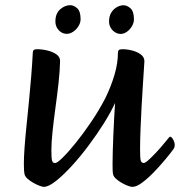

<svg xmlns="http://www.w3.org/2000/svg" viewBox="-20 -716 702 749"><path d="M150.9 13Q145.9 13 134.7 8.9Q123.5 4.8 110.7 -2.4Q97.9 -9.6 88.1 -18.1Q78.4 -26.5 76.1 -35.1Q74.4 -42 73.7 -52.5Q73.1 -63 73.1 -78.1Q73.1 -102.6 75.8 -140.6Q78.5 -178.5 83.3 -224.7Q88.2 -270.8 93 -320.6Q97.7 -370.3 101.8 -419Q105.8 -467.7 107.9 -510.1Q107.9 -517.2 111.5 -520.6Q115 -524 124.3 -524Q144.6 -524 165.7 -518.8Q186.7 -513.7 200.9 -503.4Q215 -493 214.3 -477.2Q213.6 -440.1 208.4 -392.5Q203.1 -344.9 196.3 -295.7Q189.6 -246.6 185 -203.2Q180.4 -159.8 180.4 -131Q180.4 -97.2 183.3 -88.6Q186.1 -79.9 194.9 -79.9Q203 -79.9 224.8 -101.4Q246.6 -122.8 275.9 -159.1Q305.3 -195.4 335.8 -240.6Q366.4 -285.8 390.9 -333Q413.2 -378.7 426.6 -424Q440 -469.4 440 -509.4Q440 -517.2 443.5 -520.6Q447.1 -524 457.1 -524Q476.7 -524 496.2 -518.8Q515.7 -513.7 529.5 -503.4Q543.3 -493 543.3 -477.2Q543.3 -474.9 541.6 -449.7Q539.9 -424.4 537.4 -385Q534.9 -345.5 532.3 -299.9Q529.8 -254.3 528.1 -209.7Q526.4 -165.1 526.4 -131.3Q526.4 -97.5 529.3 -88.9Q532.1 -80.2 540.9 -80.2Q546.6 -80.2 559.4 -91.8Q572.2 -103.4 587.6 -119.6Q603 -135.9 616.1 -151.7Q629.2 -167.6 635.7 -175.4Q638.6 -178.7 640.3 -180.7Q641.9 -182.7 644.2 -182.7Q648.8 -182.7 655.2 -172.1Q661.6 -161.5 661.6 -150Q661.6 -145.7 660.4 -141.7Q659.1 -137.6 656.2 -133.8Q645.7 -119 625.5 -94.7Q605.3 -70.4 581.4 -45.5Q557.4 -20.5 534.9 -3.8Q512.5 13 496.2 13Q490.5 13 479.3 8.9Q468.1 4.8 455.3 -2.4Q442.5 -9.6 433.1 -18.1Q423.7 -26.5 421.4 -35.1Q419.7 -42 419.4 -52.5Q419.1 -63 419.1 -78.1Q419.1 -97 419.9 -126Q420.8 -155 422.1 -188.3Q423.5 -221.6 425.3 -254.6Q427.2 -287.6 428.9 -314.5Q412.8 -278.9 385.2 -234.9Q357.5 -190.9 324.9 -147.4Q292.3 -103.8 258.9 -67.5Q225.5 -31.3 197.2 -9.1Q168.9 13 150.9 13ZM240.9 -584Q228.1 -584 218 -590.7Q207.9 -597.3 202 -608.2Q196.1 -619.1 196.1 -632.3Q196.1 -663.2 214.6 -679.5Q233.1 -695.8 253.7 -695.8Q267.8 -695.8 281.1 -683.8Q294.4 -671.8 294.4 -641.2Q294.4 -627.1 286 -613.7Q277.6 -600.2 265.2 -592.1Q252.8 -584 240.9 -584ZM451.1 -583.7Q438.6 -583.7 428.4 -590.4Q418.1 -597 411.7 -607.9Q405.4 -618.8 405.4 -632Q405.4 -652.7 413.9 -666.6Q422.4 -680.5 435.7 -688Q448.9 -695.5 461.7 -695.5Q475.8 -695.5 489.1 -683.5Q502.5 -671.5 502.5 -640.9Q502.5 -626.8 494.5 -613.4Q486.5 -599.9 474.7 -591.8Q463 -583.7 451.1 -583.7Z"/></svg>

Font: Briem Hand Thin
Style: Regular
Weight: 100
Designer: Gunnlaugur SE Briem, Eben Sorkin
Foundry: Sorkin Type Co.
Version: Version 1.003